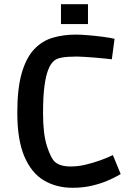

<svg xmlns="http://www.w3.org/2000/svg" viewBox="-20 -876 639 910"><path d="M324 14Q247 14 188 -21Q129 -56 95.5 -134.5Q62 -213 62 -342Q62 -457 83 -529.5Q104 -602 141.5 -642Q179 -682 229.5 -697Q280 -712 339 -712Q363 -712 398.5 -709Q434 -706 468.5 -701.5Q503 -697 523 -692L510 -595Q500 -596 477.5 -598.5Q455 -601 429 -603Q403 -605 380 -606.5Q357 -608 344 -608Q299 -608 272 -603Q245 -598 233 -585Q219 -572 208 -544Q197 -516 190.5 -466.5Q184 -417 184 -339Q184 -241 202.5 -183.5Q221 -126 240 -109Q264 -87 315 -87Q351 -87 386 -95.5Q421 -104 450.5 -114.5Q480 -125 497.5 -133Q515 -141 515 -141L552 -51Q552 -51 535 -41.5Q518 -32 488 -19Q458 -6 416 4Q374 14 324 14ZM269 -762V-856H397V-762Z"/></svg>

Font: Ruda
Style: Bold
Weight: 700
Designer: Mariela Monsalve and Angelina Sanchez
Foundry: Mariela Monsalve and Angelina Sanchez
Version: Version 2.000